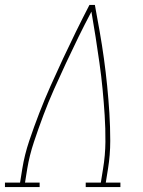

<svg xmlns="http://www.w3.org/2000/svg" viewBox="-57 -755 577 775"><path d="M-37 0V-18H24L33 -74Q42 -130 61 -186.5Q80 -243 101.5 -298.5Q123 -354 147.5 -409Q172 -464 197.5 -518.5Q223 -573 249.5 -627Q276 -681 304 -735H326Q336 -681 345.5 -627Q355 -573 362.5 -518.5Q370 -464 375.5 -409Q381 -354 384.5 -298.5Q388 -243 388 -186.5Q388 -130 379 -74L370 -18H429V0H289V-18H350L359 -74Q368 -128 368.5 -182Q369 -236 365.5 -289.5Q362 -343 357 -395.5Q352 -448 344.5 -500.5Q337 -553 329 -605Q321 -657 312 -708Q285 -657 259.5 -605Q234 -553 209.5 -500.5Q185 -448 161.5 -395.5Q138 -343 118 -289.5Q98 -236 80 -182Q62 -128 53 -74L44 -18H103V0Z"/></svg>

Font: Iosevka Curly Slab Thin
Style: Italic
Weight: 100
Italic angle: -9°
Monospace: yes
Designer: Belleve Invis
Foundry: Belleve Invis
Version: Version 22.1.2; ttfautohint (v1.8.4)